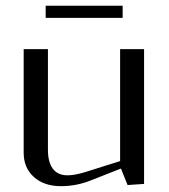

<svg xmlns="http://www.w3.org/2000/svg" viewBox="-20 -637 585 665"><path d="M404.8 -617.2V-575.2H138.2V-617.2ZM479 -466.8V0L421.9 3.9L398.9 -53.2L292 -11.2Q243.7 7.8 190.9 7.8Q132.8 7.8 97.4 -23.9Q62 -55.7 62 -107.9V-466.8H146V-118.2Q146 -75.2 163.1 -52.5Q180.2 -29.8 213.9 -29.8Q237.3 -29.8 272 -40L396 -79.1V-466.8Z"/></svg>

Font: Resagokr
Style: Regular
Weight: 500
Designer: gluk
Foundry: gluk
Version: Version 0.95